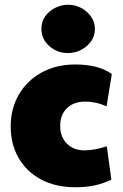

<svg xmlns="http://www.w3.org/2000/svg" viewBox="-20 -779 515 807"><path d="M297 8Q213 8 152 -25Q91 -58 58 -115.5Q25 -173 25 -248Q25 -322 59 -381Q93 -440 154.5 -474Q216 -508 297 -508Q394 -508 450 -468L428 -332Q403 -343 381 -347.5Q359 -352 339 -352Q290 -352 261.5 -324.5Q233 -297 233 -250Q233 -204 261 -175.5Q289 -147 335 -147Q375 -147 429 -164L448 -24Q415 -8 379.5 0Q344 8 297 8ZM266 -556Q220 -556 187 -585.5Q154 -615 154 -658Q154 -688 170 -710.5Q186 -733 212 -746Q238 -759 266 -759Q297 -759 322.5 -745Q348 -731 363.5 -708Q379 -685 379 -658Q379 -628 362.5 -605Q346 -582 320.5 -569Q295 -556 266 -556Z"/></svg>

Font: Paytone One
Style: Regular
Weight: 400
Designer: Vernon Adams
Foundry: Vernon Adams
Version: Version 1.002; ttfautohint (v1.8.4.7-5d5b);gftools[0.9.23]